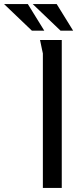

<svg xmlns="http://www.w3.org/2000/svg" viewBox="-124 -925 412 945"><path d="M73 -728H180V0H87V-662Q87 -663 83.5 -678Q80 -693 77 -709Q74 -725 73 -728ZM155 -905 236 -774H174L37 -905ZM13 -905 94 -774H33L-104 -905Z"/></svg>

Font: Rosario Light
Style: Regular
Weight: 300
Designer: Hector Gatti
Foundry: Omnibus Type
Version: Version 1.101; ttfautohint (v1.8.1.43-b0c9)